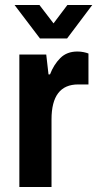

<svg xmlns="http://www.w3.org/2000/svg" viewBox="-20 -744 387 764"><path d="M38 -724H137L193 -651L248 -724H347L247 -591H139ZM57 0V-527H164L173 -448H179Q194 -487 220 -513Q246 -539 288 -539Q301 -539 313 -536.5Q325 -534 332 -531V-408H291Q185 -408 185 -269V0Z"/></svg>

Font: Archivo SemiCondensed
Style: Bold
Weight: 680
Width: 4
Designer: Hector Gatti
Foundry: Omnibus-Type
Version: Version 2.001; ttfautohint (v1.8.3)